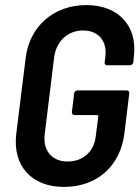

<svg xmlns="http://www.w3.org/2000/svg" viewBox="-20 -728 549 756"><path d="M232 8C359 8 454 -71 470 -204L489 -360C490 -367 486 -372 479 -372H285C278 -372 273 -367 272 -360L263 -287C262 -280 267 -275 273 -275H363C366 -275 367 -273 367 -270L357 -191C350 -130 306 -92 246 -92C185 -92 148 -135 156 -199L193 -501C201 -565 246 -608 307 -608C369 -608 402 -565 395 -506L392 -483C391 -476 395 -471 402 -471H491C498 -471 504 -476 505 -483L507 -506C522 -625 447 -708 320 -708C192 -708 96 -625 81 -499L44 -201C29 -75 104 8 232 8Z"/></svg>

Font: Barlow Semi Condensed SemiBold
Style: Italic
Weight: 600
Width: 4
Italic angle: -7°
Designer: Jeremy Tribby
Foundry: Tribby Type
Version: Version 1.422;hotconv 1.0.109;makeotfexe 2.5.65596